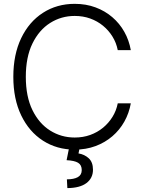

<svg xmlns="http://www.w3.org/2000/svg" viewBox="-20 -757 735 984"><path d="M362.8 9.8Q271.5 9.8 200.2 -36.1Q128.9 -82 88.6 -165.8Q48.3 -249.5 48.3 -363.3Q48.3 -477.5 88.6 -561.5Q128.9 -645.5 200.2 -691.4Q271.5 -737.3 362.8 -737.3Q420.9 -737.3 469.5 -719.2Q518.1 -701.2 555.7 -668.9Q593.3 -636.7 617.4 -593.5Q641.6 -550.3 650.4 -500H583.5Q576.2 -537.6 556.6 -569.3Q537.1 -601.1 508.1 -625Q479 -648.9 442.4 -662.1Q405.8 -675.3 362.8 -675.3Q293.9 -675.3 237.1 -639.4Q180.2 -603.5 146.2 -533.9Q112.3 -464.4 112.3 -363.3Q112.3 -262.2 146.2 -192.9Q180.2 -123.5 237.1 -87.9Q293.9 -52.2 362.8 -52.2Q405.8 -52.2 442.4 -65.4Q479 -78.6 508.1 -102.5Q537.1 -126.5 556.6 -158.2Q576.2 -189.9 583.5 -227.5H650.4Q641.6 -177.2 617.4 -134Q593.3 -90.8 555.7 -58.6Q518.1 -26.4 469.5 -8.3Q420.9 9.8 362.8 9.8ZM334 1H388.2L382.3 29.3Q413.1 34.2 434.8 54.2Q456.5 74.2 456.5 112.8Q456.5 155.8 423.1 181.2Q389.6 206.5 325.2 207L322.8 162.1Q358.4 162.1 378.7 150.9Q398.9 139.6 398.9 114.7Q398.9 88.4 380.1 77.1Q361.3 65.9 321.3 64Z"/></svg>

Font: Inter Tight Light
Style: Regular
Weight: 300
Designer: Rasmus Andersson
Foundry: rsms
Version: Version 3.004